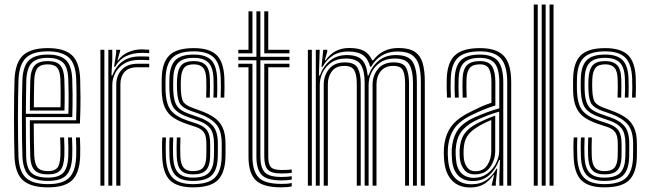

<svg xmlns="http://www.w3.org/2000/svg" viewBox="-20 -820 2867 848"><path d="M192 7.5Q117.2 7.5 82.1 -23.1Q47 -53.8 44 -127.8Q43 -160.2 42.4 -204.4Q41.8 -248.5 41.8 -296.8Q41.8 -345 42.4 -390.4Q43 -435.8 44.2 -470.5Q47.8 -544 82.1 -575.8Q116.5 -607.5 191 -607.5Q262.8 -607.5 296.8 -577.1Q330.8 -546.8 334 -473.2Q335.2 -443.2 335.5 -389.4Q335.8 -335.5 333 -274.5H129Q129.2 -195.8 131.2 -134Q132.8 -96 146 -80.1Q159.2 -64.2 192 -64.2Q221.2 -64.2 233.1 -78.8Q245 -93.2 246.8 -132Q248 -162.8 245.8 -212.8H263.2Q265.5 -162.5 264.2 -131.2Q262.2 -85.5 246.1 -67.6Q230 -49.8 192 -49.8Q150.5 -49.8 132.8 -68.4Q115 -87 113.5 -132.2Q112.5 -161.2 112.1 -205.5Q111.8 -249.8 111.8 -288.8H316.2Q318.2 -343.8 318 -393.6Q317.8 -443.5 316.5 -472.8Q313.5 -540.2 283 -566.8Q252.5 -593.2 191 -593.2Q124.2 -593.2 94.5 -564.1Q64.8 -535 61.8 -469.5Q60.5 -434 59.9 -388.9Q59.2 -343.8 59.2 -296.1Q59.2 -248.5 59.9 -205Q60.5 -161.5 61.5 -129.2Q64.2 -62.5 94.6 -34.6Q125 -6.8 192 -6.8Q256.8 -6.8 285.1 -34.5Q313.5 -62.2 316.5 -128.8Q317.2 -145.2 316.9 -167.6Q316.5 -190 315.5 -212.8H333Q334 -192.2 334.4 -169.4Q334.8 -146.5 334 -128Q330.8 -54.5 298.1 -23.5Q265.5 7.5 192 7.5ZM192 -21Q133.8 -21 107.6 -45.5Q81.5 -70 79 -130Q77.8 -163.8 77.2 -208.5Q76.8 -253.2 76.8 -301Q76.8 -348.8 77.2 -392.5Q77.8 -436.2 79 -468.2Q81.8 -529 108.2 -554Q134.8 -579 191 -579Q244 -579 270.1 -555.6Q296.2 -532.2 299 -472.2Q300 -448.2 300.5 -403.1Q301 -358 299.2 -303H94.2Q94.2 -253 94.5 -214.1Q94.8 -175.2 95.5 -131.2Q96.2 -79.5 117.9 -57.5Q139.5 -35.5 192 -35.5Q237.5 -35.5 258.2 -55.8Q279 -76 281.5 -129.8Q283 -163 280.5 -212.8H298Q299.2 -190 299.5 -168.4Q299.8 -146.8 299 -129.2Q296.2 -69.8 272.1 -45.4Q248 -21 192 -21ZM94.2 -317.5H282Q283.5 -365.5 283 -407.4Q282.5 -449.2 281.5 -471.8Q279.2 -524.8 257.1 -544.6Q235 -564.5 191 -564.5Q143.5 -564.5 121.1 -542.9Q98.8 -521.2 96.2 -467.2Q95.5 -443.8 95 -402.1Q94.5 -360.5 94.2 -317.5ZM111.8 -331.8Q112 -361.8 112.4 -397.6Q112.8 -433.5 113.8 -466.2Q115.8 -512.5 133.6 -531.4Q151.5 -550.2 191 -550.2Q229 -550.2 245.6 -532.1Q262.2 -514 264.2 -470.2Q265 -452.8 265.5 -415.4Q266 -378 264.8 -331.8ZM129.5 -346.2H247.2Q248.2 -386 247.8 -420.4Q247.2 -454.8 246.8 -469.8Q245 -506.8 232.2 -521.2Q219.5 -535.8 191 -535.8Q160 -535.8 146.4 -520.1Q132.8 -504.5 131.2 -465.5Q130.5 -439.5 130 -410.2Q129.5 -381 129.5 -346.2Z M483.8 -525 493 -585.5V-600H510.8V-595.8L498.8 -553.8H502Q517.5 -576.8 546.1 -589.4Q574.8 -602 605.2 -602Q618.5 -602 639 -600.5V-585.2Q623.2 -586.5 606.5 -586.5Q567 -586.5 537 -572.1Q507 -557.8 488.5 -525ZM458.5 0V-600H475.8L476 -558L472.2 -486.8H476.5Q508.2 -570.8 598 -570.8Q609 -570.8 620.8 -570.5Q632.5 -570.2 639 -569.8V-554.2Q631.8 -554.8 619.2 -555.1Q606.8 -555.5 595 -555.5Q554.8 -555.5 528.4 -539Q502 -522.5 489 -497.1Q476 -471.8 476 -445V0ZM423.5 0V-600H441V0ZM493.5 0V-446.5Q493.5 -486.8 518.2 -512.6Q543 -538.5 587.8 -538.5H639V-523Q627.2 -523 613.6 -523Q600 -523 587.8 -523Q548.2 -523 530 -502.2Q511.8 -481.5 511.8 -447.8V0Z M832.2 -49.8Q796.2 -49.8 779.1 -68.1Q762 -86.5 760.5 -131Q760 -148 759.9 -169.4Q759.8 -190.8 761 -212.8H777Q776 -194 776 -172.5Q776 -151 776.5 -132Q777.5 -95.8 790.6 -80Q803.8 -64.2 832.2 -64.2Q864.2 -64.2 877 -79.6Q889.8 -95 891 -126.5Q891.8 -142.5 891.6 -155.9Q891.5 -169.2 891.5 -185.8Q891.5 -221 879.9 -236.2Q868.2 -251.5 846 -259L803.2 -273.2Q769.8 -284.5 745.6 -300.5Q721.5 -316.5 708.4 -344.6Q695.2 -372.8 694.2 -420.2Q693.8 -436.5 694 -448.5Q694.2 -460.5 694.2 -470Q695 -542.8 727.5 -575.1Q760 -607.5 835.8 -607.5Q905.5 -607.5 937 -576.5Q968.5 -545.5 971 -473.8Q971.8 -455.8 971.6 -432.9Q971.5 -410 970.5 -388.8H954.5Q955.5 -408.2 955.6 -431.1Q955.8 -454 955 -472.8Q952.8 -537.2 925 -565.2Q897.2 -593.2 835.8 -593.2Q769 -593.2 740.5 -564.2Q712 -535.2 711.2 -470Q711 -456.5 710.9 -446Q710.8 -435.5 711.2 -420.2Q713.5 -357.5 736.1 -330.9Q758.8 -304.2 808.2 -287.5L850.2 -273.5Q883.2 -262 895.8 -242.1Q908.2 -222.2 908.2 -185.8Q908.2 -171.5 908.4 -157.4Q908.5 -143.2 908 -126.2Q906.8 -86.8 889.8 -68.2Q872.8 -49.8 832.2 -49.8ZM832.2 -21Q777.5 -21 754 -46.9Q730.5 -72.8 728.5 -129.5Q728 -148.5 727.8 -169.1Q727.5 -189.8 729 -212.8H745Q743.8 -189.5 743.9 -167.8Q744 -146 744.5 -130Q746.2 -79.5 766.6 -57.5Q787 -35.5 832.2 -35.5Q882.8 -35.5 903.1 -57.6Q923.5 -79.8 924.8 -126.2Q925.5 -142.8 925.4 -156Q925.2 -169.2 925.2 -185.8Q925.2 -231 908.1 -253.1Q891 -275.2 854.5 -287.5L813.5 -301.8Q768 -317.2 749.2 -340.9Q730.5 -364.5 728.2 -420.5Q727.5 -435.5 727.8 -446.2Q728 -457 728.2 -469.8Q729 -527.2 753.4 -553.1Q777.8 -579 835.8 -579Q889.2 -579 913.1 -554.2Q937 -529.5 939 -472.2Q939.5 -455.2 939.6 -435Q939.8 -414.8 938.5 -388.8H922.5Q923.8 -415.5 923.6 -435.5Q923.5 -455.5 923 -472.2Q921.2 -523 900.1 -543.8Q879 -564.5 835.8 -564.5Q787.2 -564.5 766.5 -542.1Q745.8 -519.8 745.2 -469.8Q745 -456.2 744.8 -445.9Q744.5 -435.5 745.2 -420.5Q746.8 -385.8 754.4 -366.2Q762 -346.8 777.5 -335.8Q793 -324.8 818.2 -316L858.8 -301.8Q901.5 -287 921.9 -261.9Q942.2 -236.8 942.2 -185.8Q942.2 -169.2 942.2 -155.6Q942.2 -142 941.8 -126Q940.2 -71.5 915.8 -46.2Q891.2 -21 832.2 -21ZM832.2 7.5Q762.5 7.5 730.8 -23.8Q699 -55 696.5 -128Q695.8 -148.5 695.6 -170.8Q695.5 -193 697 -212.8H713Q711.8 -194.2 711.8 -171.1Q711.8 -148 712.5 -128.8Q714.8 -63.5 742.6 -35.1Q770.5 -6.8 832.2 -6.8Q899.8 -6.8 928.5 -35Q957.2 -63.2 958.8 -126Q959.2 -142 959.2 -155.6Q959.2 -169.2 959.2 -185.8Q959.2 -242.8 934.9 -271Q910.5 -299.2 863 -316.2L823.2 -330.2Q788.5 -342.8 776.4 -359.8Q764.2 -376.8 762 -420.5Q760.8 -442.5 762 -469.8Q764.2 -512.8 780.6 -531.5Q797 -550.2 835.8 -550.2Q871 -550.2 888.4 -532.5Q905.8 -514.8 907 -470.5Q907.5 -457.5 907.5 -435.8Q907.5 -414 906.5 -388.8H890.5Q891.5 -413 891.5 -433.5Q891.5 -454 891 -469.8Q890 -505.8 876.9 -520.8Q863.8 -535.8 835.8 -535.8Q806 -535.8 793.2 -520.4Q780.5 -505 779 -469.8Q778.5 -456.2 778.4 -445.6Q778.2 -435 779 -420.5Q781 -380 792 -366.9Q803 -353.8 828.2 -344.5L867.2 -330.2Q899.5 -318.5 924.1 -302.2Q948.8 -286 962.4 -258.4Q976 -230.8 976 -185.8Q976 -169 976.1 -155.5Q976.2 -142 975.8 -125.8Q974 -56.8 942 -24.6Q910 7.5 832.2 7.5Z M1223 -23.2Q1157.8 -23.2 1135.1 -48.4Q1112.5 -73.5 1112.5 -128V-553.8H1032.5V-569.2H1112.5V-770H1130V-569.2H1258.5V-553.8H1130V-128Q1130 -80 1149.2 -59.2Q1168.5 -38.5 1223 -38.5Q1245.5 -38.5 1268.5 -41.5V-26.8Q1250 -23.2 1223 -23.2ZM1032.5 -584.5V-600H1077.5V-770H1095V-584.5ZM1147.2 -584.5V-770H1164.8V-600H1258.5V-584.5ZM1223 7.5Q1141.8 7.5 1109.6 -24Q1077.5 -55.5 1077.5 -128V-523H1032.5V-538.5H1095V-128Q1095 -64.8 1122.1 -36.2Q1149.2 -7.8 1223 -7.8Q1235.8 -7.8 1247.4 -8.6Q1259 -9.5 1268.5 -11.8V3Q1250.8 7.5 1223 7.5ZM1223 -53.8Q1178 -53.8 1162.6 -70.8Q1147.2 -87.8 1147.2 -128V-538.5H1258.5V-523H1164.8V-128Q1164.8 -95.5 1176.1 -82.4Q1187.5 -69.2 1223 -69.2Q1256 -69.2 1268.5 -71.5V-56.8Q1250.8 -53.8 1223 -53.8Z M1838.8 0V-458Q1838.8 -500 1830.9 -530.1Q1823 -560.2 1800.6 -576.4Q1778.2 -592.5 1735 -592.5Q1695.5 -592.5 1666.1 -574.5Q1636.8 -556.5 1619 -525H1615Q1605.5 -561 1582.9 -576.8Q1560.2 -592.5 1517.8 -592.5Q1478.5 -592.5 1450.9 -575.1Q1423.2 -557.8 1404.8 -525H1400L1407.8 -600H1425.2L1425.5 -592.5L1414.5 -553.8H1418.2Q1436.2 -579.8 1461.8 -593.9Q1487.2 -608 1523 -608Q1563.8 -608 1587.1 -595.4Q1610.5 -582.8 1623.8 -553.8H1628.5Q1668.5 -608 1740 -608Q1788.2 -608 1813.2 -590.4Q1838.2 -572.8 1847.2 -539.9Q1856.2 -507 1856.2 -461.2V0ZM1339.8 0V-600H1357.2V0ZM1374.8 0V-600H1392L1388.5 -486.8H1392.8Q1408 -528.2 1438.1 -552.6Q1468.2 -577 1513 -576.8Q1558.5 -576.5 1578.9 -555.5Q1599.2 -534.5 1604 -486.8H1607.5Q1622.8 -528.2 1653.5 -552.8Q1684.2 -577.2 1729 -576.8Q1785.2 -576.5 1803.2 -545.9Q1821.2 -515.2 1821.2 -457V0H1804V-455Q1804 -506.2 1788.5 -533.9Q1773 -561.5 1723.2 -561.5Q1685 -561.5 1659.4 -544Q1633.8 -526.5 1620.9 -499.8Q1608 -473 1608 -445V0H1590.5V-455Q1590.5 -506.2 1573.9 -533.9Q1557.2 -561.5 1507 -561.5Q1469 -561.5 1443.5 -544Q1418 -526.5 1405.1 -499.8Q1392.2 -473 1392.2 -445V0ZM1409.8 0V-446.5Q1409.8 -486.2 1433.4 -515.4Q1457 -544.5 1503.2 -544.5Q1546 -544.5 1559.6 -520Q1573.2 -495.5 1573.2 -451.8V0H1555.8V-450.8Q1555.8 -488.5 1545 -508.8Q1534.2 -529 1500.8 -529Q1464.5 -529 1446.2 -505.6Q1428 -482.2 1428 -447.8V0ZM1625.5 0V-446.2Q1625.5 -486.2 1649.4 -515.4Q1673.2 -544.5 1719.2 -544.5Q1762 -544.5 1774.2 -519.8Q1786.5 -495 1786.5 -451.8V0H1769.2V-450.8Q1769.2 -487.2 1760.1 -508.1Q1751 -529 1716.8 -529Q1680.8 -529 1661.8 -505.6Q1642.8 -482.2 1642.8 -447.8V0Z M2220.2 0V-457Q2220.2 -530 2192.2 -561.6Q2164.2 -593.2 2099.8 -593.2Q2033 -593.2 2003 -565.4Q1973 -537.5 1970.8 -473Q1969.2 -432.5 1971.5 -388.8H1954.2Q1953 -411 1952.8 -431.8Q1952.5 -452.5 1953.2 -473.8Q1956 -545.5 1990.1 -576.5Q2024.2 -607.5 2099.8 -607.5Q2173.8 -607.5 2205.8 -572.6Q2237.8 -537.8 2237.8 -457V0ZM2185.5 0V-42L2188.2 -113.2H2184.5Q2170 -73 2141 -46.6Q2112 -20.2 2066.8 -20.5Q2027.5 -20.5 2003.5 -45Q1979.5 -69.5 1976.2 -117Q1975.5 -129 1975.1 -139.6Q1974.8 -150.2 1975.2 -160.2Q1978.2 -207.8 1999 -241.5Q2019.8 -275.2 2071.8 -299.8Q2101 -313 2131.6 -324.2Q2162.2 -335.5 2185.2 -341.5V-457Q2185.2 -514.8 2165.5 -539.6Q2145.8 -564.5 2099.8 -564.5Q2051.2 -564.5 2029.2 -543Q2007.2 -521.5 2005.5 -472Q2004.2 -432.8 2006.2 -388.8H1989Q1986.8 -434.5 1988.2 -472.5Q1990.2 -529.5 2016.1 -554.2Q2042 -579 2099.8 -579Q2155 -579 2178.9 -550.8Q2202.8 -522.5 2202.8 -457V0ZM2056.8 8Q2005.2 8 1975.5 -23.8Q1945.8 -55.5 1941.5 -114.2Q1939.2 -143.5 1940.5 -163.2Q1944 -218.5 1970.2 -257.5Q1996.5 -296.5 2059.5 -326.8Q2085.8 -339.8 2105.1 -348.8Q2124.5 -357.8 2150.5 -366V-457.2Q2150.5 -495.8 2140 -515.8Q2129.5 -535.8 2099.8 -535.8Q2068.2 -535.8 2054.9 -520Q2041.5 -504.2 2040.5 -470Q2040 -456.8 2040 -435.9Q2040 -415 2041 -388.8H2023.5Q2022.5 -417 2022.5 -436.4Q2022.5 -455.8 2023 -471.5Q2024.5 -514.5 2042.9 -532.4Q2061.2 -550.2 2099.8 -550.2Q2138.5 -550.2 2153.1 -527.1Q2167.8 -504 2167.8 -457.2V-354.2Q2138.5 -345.2 2113.9 -334.9Q2089.2 -324.5 2065.5 -313Q2007.8 -285.8 1984.5 -249.2Q1961.2 -212.8 1958 -161.8Q1957.2 -150.8 1957.6 -139.5Q1958 -128.2 1959 -115.8Q1962.8 -62.5 1989.5 -34.4Q2016.2 -6.2 2062 -6.2Q2102.5 -6.2 2129.8 -25.8Q2157 -45.2 2172.8 -75H2176.5L2169.8 -14.5V0H2152.2L2152 -4.2L2162 -46.2H2158.8Q2140.2 -20.2 2116.2 -6.1Q2092.2 8 2056.8 8ZM2072.5 -34.5Q2106.8 -34.5 2131.9 -52.9Q2157 -71.2 2170.9 -99.1Q2184.8 -127 2184.8 -155.2V-327Q2161 -320.5 2132.6 -309.8Q2104.2 -299 2078 -286.2Q2036.2 -265.2 2015.5 -235.6Q1994.8 -206 1992.5 -157Q1992 -146.8 1992.5 -137.4Q1993 -128 1993.8 -118.5Q1996.5 -77 2017.2 -55.8Q2038 -34.5 2072.5 -34.5ZM2076.5 -49.8Q2047 -49.8 2030.8 -69.6Q2014.5 -89.5 2011 -119.8Q2009.2 -140.8 2009.8 -155.8Q2012 -199.5 2029.5 -226.4Q2047 -253.2 2084 -273Q2101.8 -282.5 2123.9 -292.2Q2146 -302 2167.2 -309.2V-153.5Q2167.2 -113.8 2144.9 -81.8Q2122.5 -49.8 2076.5 -49.8ZM2079 -63.8Q2115 -63.8 2132.4 -90.8Q2149.8 -117.8 2149.8 -152.2V-290Q2114.5 -275.5 2089.8 -259.8Q2057.5 -240.5 2043 -217.5Q2028.5 -194.5 2027.5 -155.8Q2027.2 -147.8 2027.4 -139.1Q2027.5 -130.5 2028.5 -121.5Q2030.8 -98 2043.1 -80.9Q2055.5 -63.8 2079 -63.8Z M2407.2 0V-800H2424.8V0ZM2337.5 0V-800H2355V0ZM2372.5 0V-800H2390V0Z M2649.2 -49.8Q2613.2 -49.8 2596.1 -68.1Q2579 -86.5 2577.5 -131Q2577 -148 2576.9 -169.4Q2576.8 -190.8 2578 -212.8H2594Q2593 -194 2593 -172.5Q2593 -151 2593.5 -132Q2594.5 -95.8 2607.6 -80Q2620.8 -64.2 2649.2 -64.2Q2681.2 -64.2 2694 -79.6Q2706.8 -95 2708 -126.5Q2708.8 -142.5 2708.6 -155.9Q2708.5 -169.2 2708.5 -185.8Q2708.5 -221 2696.9 -236.2Q2685.2 -251.5 2663 -259L2620.2 -273.2Q2586.8 -284.5 2562.6 -300.5Q2538.5 -316.5 2525.4 -344.6Q2512.2 -372.8 2511.2 -420.2Q2510.8 -436.5 2511 -448.5Q2511.2 -460.5 2511.2 -470Q2512 -542.8 2544.5 -575.1Q2577 -607.5 2652.8 -607.5Q2722.5 -607.5 2754 -576.5Q2785.5 -545.5 2788 -473.8Q2788.8 -455.8 2788.6 -432.9Q2788.5 -410 2787.5 -388.8H2771.5Q2772.5 -408.2 2772.6 -431.1Q2772.8 -454 2772 -472.8Q2769.8 -537.2 2742 -565.2Q2714.2 -593.2 2652.8 -593.2Q2586 -593.2 2557.5 -564.2Q2529 -535.2 2528.2 -470Q2528 -456.5 2527.9 -446Q2527.8 -435.5 2528.2 -420.2Q2530.5 -357.5 2553.1 -330.9Q2575.8 -304.2 2625.2 -287.5L2667.2 -273.5Q2700.2 -262 2712.8 -242.1Q2725.2 -222.2 2725.2 -185.8Q2725.2 -171.5 2725.4 -157.4Q2725.5 -143.2 2725 -126.2Q2723.8 -86.8 2706.8 -68.2Q2689.8 -49.8 2649.2 -49.8ZM2649.2 -21Q2594.5 -21 2571 -46.9Q2547.5 -72.8 2545.5 -129.5Q2545 -148.5 2544.8 -169.1Q2544.5 -189.8 2546 -212.8H2562Q2560.8 -189.5 2560.9 -167.8Q2561 -146 2561.5 -130Q2563.2 -79.5 2583.6 -57.5Q2604 -35.5 2649.2 -35.5Q2699.8 -35.5 2720.1 -57.6Q2740.5 -79.8 2741.8 -126.2Q2742.5 -142.8 2742.4 -156Q2742.2 -169.2 2742.2 -185.8Q2742.2 -231 2725.1 -253.1Q2708 -275.2 2671.5 -287.5L2630.5 -301.8Q2585 -317.2 2566.2 -340.9Q2547.5 -364.5 2545.2 -420.5Q2544.5 -435.5 2544.8 -446.2Q2545 -457 2545.2 -469.8Q2546 -527.2 2570.4 -553.1Q2594.8 -579 2652.8 -579Q2706.2 -579 2730.1 -554.2Q2754 -529.5 2756 -472.2Q2756.5 -455.2 2756.6 -435Q2756.8 -414.8 2755.5 -388.8H2739.5Q2740.8 -415.5 2740.6 -435.5Q2740.5 -455.5 2740 -472.2Q2738.2 -523 2717.1 -543.8Q2696 -564.5 2652.8 -564.5Q2604.2 -564.5 2583.5 -542.1Q2562.8 -519.8 2562.2 -469.8Q2562 -456.2 2561.8 -445.9Q2561.5 -435.5 2562.2 -420.5Q2563.8 -385.8 2571.4 -366.2Q2579 -346.8 2594.5 -335.8Q2610 -324.8 2635.2 -316L2675.8 -301.8Q2718.5 -287 2738.9 -261.9Q2759.2 -236.8 2759.2 -185.8Q2759.2 -169.2 2759.2 -155.6Q2759.2 -142 2758.8 -126Q2757.2 -71.5 2732.8 -46.2Q2708.2 -21 2649.2 -21ZM2649.2 7.5Q2579.5 7.5 2547.8 -23.8Q2516 -55 2513.5 -128Q2512.8 -148.5 2512.6 -170.8Q2512.5 -193 2514 -212.8H2530Q2528.8 -194.2 2528.8 -171.1Q2528.8 -148 2529.5 -128.8Q2531.8 -63.5 2559.6 -35.1Q2587.5 -6.8 2649.2 -6.8Q2716.8 -6.8 2745.5 -35Q2774.2 -63.2 2775.8 -126Q2776.2 -142 2776.2 -155.6Q2776.2 -169.2 2776.2 -185.8Q2776.2 -242.8 2751.9 -271Q2727.5 -299.2 2680 -316.2L2640.2 -330.2Q2605.5 -342.8 2593.4 -359.8Q2581.2 -376.8 2579 -420.5Q2577.8 -442.5 2579 -469.8Q2581.2 -512.8 2597.6 -531.5Q2614 -550.2 2652.8 -550.2Q2688 -550.2 2705.4 -532.5Q2722.8 -514.8 2724 -470.5Q2724.5 -457.5 2724.5 -435.8Q2724.5 -414 2723.5 -388.8H2707.5Q2708.5 -413 2708.5 -433.5Q2708.5 -454 2708 -469.8Q2707 -505.8 2693.9 -520.8Q2680.8 -535.8 2652.8 -535.8Q2623 -535.8 2610.2 -520.4Q2597.5 -505 2596 -469.8Q2595.5 -456.2 2595.4 -445.6Q2595.2 -435 2596 -420.5Q2598 -380 2609 -366.9Q2620 -353.8 2645.2 -344.5L2684.2 -330.2Q2716.5 -318.5 2741.1 -302.2Q2765.8 -286 2779.4 -258.4Q2793 -230.8 2793 -185.8Q2793 -169 2793.1 -155.5Q2793.2 -142 2792.8 -125.8Q2791 -56.8 2759 -24.6Q2727 7.5 2649.2 7.5Z"/></svg>

Font: Big Shoulders Inline Display SemiBold
Style: Regular
Weight: 600
Designer: Patric King
Foundry: XO Type Co
Version: Version 1.000